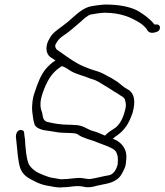

<svg xmlns="http://www.w3.org/2000/svg" viewBox="-20 -650 724 845"><path d="M50 -47C55 -12 58 65 71 95C85 126 110 137 145 154C163 162 179 166 199 169L221 173C229 174 237 175 243 175C249 175 256 174 262 174C284 174 298 169 324 169C333 170 340 170 345 171C366 177 384 174 404 168C436 160 465 159 491 142C510 130 517 114 527 94C535 77 534 64 536 48C539 9 520 -15 495 -31L476 -40L480 -42C484 -46 488 -50 494 -53C529 -78 546 -104 563 -152C579 -207 571 -243 538 -259C520 -269 512 -279 495 -291L471 -306C448 -317 430 -331 402 -338C377 -346 349 -356 326 -368C294 -385 262 -410 234 -429C229 -430 222 -443 223 -448C223 -451 224 -454 226 -457C235 -475 246 -485 263 -496C290 -514 312 -535 337 -556C344 -563 366 -583 379 -586C387 -588 427 -594 439 -594C514 -594 558 -572 593 -551C604 -545 624 -527 628 -518C633 -508 643 -504 656 -506C670 -509 683 -512 684 -528C684 -541 674 -544 660 -542C642 -565 618 -583 592 -599C560 -619 507 -630 445 -630C428 -630 384 -624 371 -620C336 -609 306 -577 280 -555L257 -537C235 -520 210 -505 199 -482C178 -450 181 -415 200 -400C206 -396 216 -389 224 -384C205 -372 192 -359 181 -346C159 -319 146 -284 134 -248C131 -239 128 -230 126 -221C122 -202 122 -191 121 -176L122 -158C124 -140 127 -115 133 -100C140 -85 168 -76 195 -74L220 -70C233 -67 258 -65 275 -65C280 -65 288 -65 297 -64C310 -64 321 -61 326 -56C343 -44 368 -38 391 -30L454 -6C470 2 487 7 493 23L498 38C499 49 499 60 498 72C493 95 481 116 461 121C434 125 409 133 376 138C360 138 350 134 332 133C320 133 310 134 302 135L283 137C278 138 272 138 267 138C262 138 256 139 251 139C247 139 242 138 237 137L219 134C201 132 191 128 175 122C143 109 125 100 108 75C96 53 91 -8 90 -37C89 -46 87 -53 87 -58C86 -66 87 -73 80 -76C60 -85 49 -64 50 -47ZM162 -221C164 -228 166 -236 169 -244C186 -291 205 -328 246 -355C247 -356 250 -358 253 -359C270 -353 279 -345 294 -336C320 -322 350 -316 378 -304L397 -298C402 -296 407 -293 415 -289C437 -275 461 -262 481 -248L498 -238C508 -229 530 -223 531 -207C535 -191 536 -183 528 -156C519 -124 503 -95 479 -82C466 -74 453 -65 442 -53C441 -54 441 -54 440 -54C424 -60 410 -68 394 -72C361 -80 349 -100 306 -100C296 -101 288 -101 283 -101C247 -101 214 -107 186 -114C169 -120 168 -139 166 -152C158 -172 155 -192 162 -221Z"/></svg>

Font: Stray Cat
Style: ExtObl
Weight: 400
Version: Version 1.0